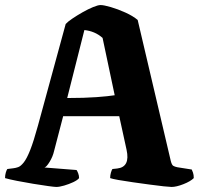

<svg xmlns="http://www.w3.org/2000/svg" viewBox="-21 -740 787 760"><path d="M202 0Q195 0 169.5 -3.5Q144 -7 110.5 -12.5Q77 -18 46.5 -24Q16 -30 -1 -35Q-1 -47 2 -57Q5 -67 8 -71L32 -74Q41 -75 51 -78.5Q61 -82 73 -97Q85 -112 98.5 -146Q112 -180 129 -242L239 -645Q247 -654 265.5 -666.5Q284 -679 306 -691.5Q328 -704 347.5 -712Q367 -720 377 -720Q390 -720 417.5 -712Q445 -704 475 -690.5Q505 -677 524 -661L655 -103Q659 -87 665 -83.5Q671 -80 681 -78L738 -69Q740 -65 743 -56.5Q746 -48 746 -35Q733 -22 705 -11Q677 0 658 0Q651 0 627 -2.5Q603 -5 570.5 -9.5Q538 -14 505.5 -18.5Q473 -23 448 -27.5Q423 -32 415 -35Q415 -46 418 -56.5Q421 -67 424 -71L443 -73Q495 -79 480 -147L451 -280H229L193 -142Q188 -120 175.5 -99.5Q163 -79 155 -77L282 -67Q285 -63 288.5 -54Q292 -45 292 -35Q286 -27 269 -19Q252 -11 233 -5.5Q214 0 202 0ZM245 -352Q314 -352 361 -355.5Q408 -359 433 -363L385 -590Q369 -604 351 -611.5Q333 -619 313 -621Z"/></svg>

Font: Texturina 72pt Black
Style: Regular
Weight: 900
Designer: Guillermo Torres Carreño
Foundry: Omnibus-Type
Version: Version 1.002; ttfautohint (v1.8.3)